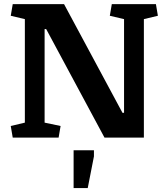

<svg xmlns="http://www.w3.org/2000/svg" viewBox="-20 -681 811 950"><path d="M593.8 -123V-586.4L523.4 -603L533.2 -660.6H751.5L761.2 -603L691.9 -586.4V0H497.1L208.5 -537.1H200.7V-74.2L279.8 -57.6L270 0H43L33.2 -57.6L103 -74.2V-586.4L33.2 -603L43 -660.6H296.9L585.9 -123ZM344.2 62.5H444.8V92.8L414.1 249.5H344.2Z"/></svg>

Font: NoticiaText-Bold
Style: Bold
Weight: 700
Designer: JM Sole
Foundry: JM Sole
Version: Version 1.003